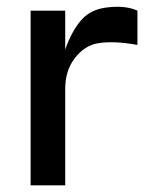

<svg xmlns="http://www.w3.org/2000/svg" viewBox="-20 -557 443 577"><path d="M72 0V-525H176V-408Q195 -463 224 -496.5Q253 -530 305 -535Q358 -541 393 -525V-422Q321 -435 274 -427Q234 -420 205 -382.5Q176 -345 176 -290V0Z"/></svg>

Font: Easer Grotesk
Style: Regular
Weight: 400
Designer: Boardeaser, Bonnie Shaver-Troup, Thomas Jockin
Foundry: Lexend
Version: Version 1.008;Glyphs 3.1.2 (3151)